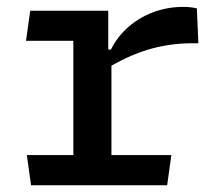

<svg xmlns="http://www.w3.org/2000/svg" viewBox="-20 -552 660 572"><path d="M302.5 -520H70L57.5 -430.5H198.5V-90H60L72.5 0H478L490.5 -90H312V-356.5C393.5 -402 469 -425.5 571 -423L566.5 -527C552.5 -530.5 539 -531.5 524.5 -531.5C433.5 -531.5 349 -482.5 310.5 -404.5H302.5Z"/></svg>

Font: Monaspace Argon Medium
Style: Regular
Weight: 500
Designer: Riley Cran & the Lettermatic Team
Foundry: Lettermatic
Version: Version 1.000 (Monaspace Argon)